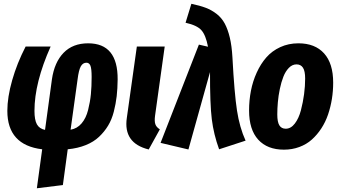

<svg xmlns="http://www.w3.org/2000/svg" viewBox="-20 -778 1811 1020"><path d="M448.2 -547.9Q606.4 -547.9 605 -356Q604.5 -307.1 599.9 -266.6Q595.2 -226.1 584.5 -184.3Q573.7 -142.6 554.2 -110.4Q534.7 -78.1 506.3 -51.3Q478 -24.4 435.8 -7.3Q393.6 9.8 339.8 15.1L314 205.1L175.8 222.2L204.1 15.1Q19 -7.3 19 -189Q19 -261.7 44.7 -351.8Q70.3 -441.9 116.2 -530.8H249Q163.1 -338.9 163.1 -189Q163.1 -141.1 176 -117.7Q189 -94.2 219.2 -87.9L255.9 -356.9Q269 -447.3 317.9 -497.6Q366.7 -547.9 448.2 -547.9ZM439 -444.8Q420.4 -444.8 409.4 -425.8Q398.4 -406.7 392.1 -356L355 -88.9Q389.6 -94.7 413.3 -122.3Q437 -149.9 448 -193.6Q459 -237.3 462.9 -278.1Q466.8 -318.8 466.8 -369.1Q466.8 -413.1 460.4 -429Q454.1 -444.8 439 -444.8Z M855 -530.8 803.7 -163.1Q799.8 -134.3 805.2 -118.4Q810.5 -102.5 829.1 -90.8L770 16.1Q633.8 -17.6 653.8 -151.9L707 -530.8Z M996.6 -757.8Q1041.5 -748.5 1073 -736.6Q1104.5 -724.6 1131.1 -703.9Q1157.7 -683.1 1174.1 -652.6Q1190.4 -622.1 1200.9 -578.1Q1211.4 -534.2 1214.8 -473.1Q1225.1 -281.2 1239 -190.9Q1252.9 -100.6 1284.7 -30.8L1144 15.1Q1115.2 -64 1105.2 -144.3Q1095.2 -224.6 1095.7 -395L981 16.1L833 -19L1036.6 -541L1085 -529.8Q1073.2 -591.3 1050 -617.4Q1026.9 -643.6 965.8 -657.2Z M1488.3 17.1Q1400.4 17.1 1351.8 -36.1Q1303.2 -89.4 1303.2 -190.9Q1303.2 -244.6 1313 -295.4Q1322.8 -346.2 1343.8 -392.3Q1364.7 -438.5 1394.8 -472.9Q1424.8 -507.3 1468.8 -527.6Q1512.7 -547.9 1565.4 -547.9Q1653.3 -547.9 1701.7 -494.4Q1750 -440.9 1750 -338.9Q1750 -294.9 1743.2 -252.2Q1736.3 -209.5 1722.7 -169.4Q1709 -129.4 1687 -95.7Q1665 -62 1636.7 -36.6Q1608.4 -11.2 1570.3 2.9Q1532.2 17.1 1488.3 17.1ZM1498 -94.2Q1525.4 -94.2 1546.4 -121.8Q1567.4 -149.4 1578.6 -192.1Q1589.8 -234.9 1595.5 -278.1Q1601.1 -321.3 1601.1 -360.8Q1601.1 -400.4 1589.6 -418.2Q1578.1 -436 1555.2 -436Q1532.7 -436 1514.6 -417.5Q1496.6 -398.9 1485.4 -370.4Q1474.1 -341.8 1466.6 -305.4Q1459 -269 1456.1 -235.1Q1453.1 -201.2 1453.1 -169.9Q1453.1 -129.9 1464.1 -112.1Q1475.1 -94.2 1498 -94.2Z"/></svg>

Font: Fira Sans Compressed
Style: Bold Italic
Weight: 700
Width: 3
Italic angle: -8°
Designer: Carrois Corporate & Edenspiekermann AG
Foundry: Carrois Corporate GbR & Edenspiekermann AG
Version: Version 4.203;PS 004.203;hotconv 1.0.88;makeotf.lib2.5.64775